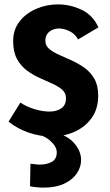

<svg xmlns="http://www.w3.org/2000/svg" viewBox="-20 -606 501 876"><path d="M214 17Q165 17 113.5 0Q62 -17 19 -51L73 -138Q101 -119 137.5 -108Q174 -97 206 -97Q238 -97 259.5 -111.5Q281 -126 281 -158Q281 -182 263.5 -197Q246 -212 218.5 -224.5Q191 -237 160.5 -250.5Q130 -264 102.5 -284.5Q75 -305 57.5 -337Q40 -369 40 -418Q40 -471 69.5 -508.5Q99 -546 146 -566Q193 -586 244 -586Q300 -586 352 -561.5Q404 -537 429 -481L336 -426Q323 -451 298 -463.5Q273 -476 249 -476Q233 -476 218.5 -469.5Q204 -463 195.5 -451Q187 -439 187 -420Q187 -398 204.5 -383Q222 -368 249.5 -356Q277 -344 307.5 -330Q338 -316 365.5 -296.5Q393 -277 410.5 -246.5Q428 -216 428 -170Q428 -109 398 -67.5Q368 -26 319.5 -4.5Q271 17 214 17ZM179 250Q164 250 148.5 248.5Q133 247 117 244L119 141Q130 142 140.5 143.5Q151 145 160 145Q194 145 216.5 132.5Q239 120 239 89Q239 63 209.5 36.5Q180 10 121 -3L212 -6Q282 7 316 44.5Q350 82 350 124Q350 156 330.5 185Q311 214 273 232Q235 250 179 250Z"/></svg>

Font: Yaldevi ExtraLight
Style: Regular
Weight: 200
Designer: Sol Matas, Rajitha Manaperi, Kosala Senevirathne
Foundry: Mooniak
Version: Version 1.100